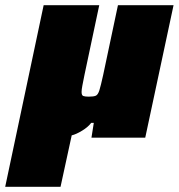

<svg xmlns="http://www.w3.org/2000/svg" viewBox="-68 -530 688 739"><path d="M-48 189 100 -510H314L257 -241Q252 -216 249 -200.5Q246 -185 246 -176Q246 -163 252.5 -160.5Q259 -158 274 -158Q292 -158 300.5 -161.5Q309 -165 314.5 -182.5Q320 -200 329 -241L386 -510H600L491 0H284L293 -57H283Q271 -41 248 -27Q225 -13 208 -9L165 189Z"/></svg>

Font: Saira Black
Style: Italic
Weight: 900
Italic angle: -12°
Designer: Hector Gatti with collaboration of the Omnibus-Type team
Foundry: Omnibus-Type
Version: Version 1.100; ttfautohint (v1.8.3)